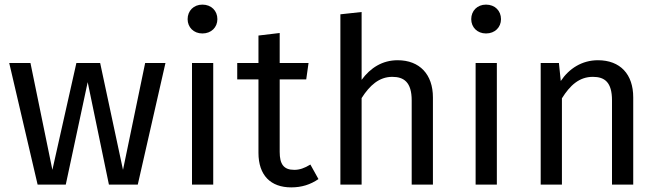

<svg xmlns="http://www.w3.org/2000/svg" viewBox="-20 -800 2854 832"><path d="M697 -527H609L513 -64L414 -527H311L207 -64L112 -527H20L143 0H265L360 -444L452 0H577Z M857 -780C819 -780 793 -753 793 -717C793 -682 819 -655 857 -655C896 -655 922 -682 922 -717C922 -753 896 -780 857 -780ZM904 -527H812V0H904Z M1325 -87C1299 -71 1278 -64 1255 -64C1209 -64 1192 -89 1192 -142V-456H1307L1317 -527H1192V-657L1100 -646V-527H1008V-456H1100V-138C1100 -40 1153 12 1242 12C1287 12 1325 0 1360 -24Z M1703 -539C1637 -539 1585 -506 1547 -454V-748L1455 -738V0H1547V-375C1582 -430 1623 -467 1680 -467C1730 -467 1764 -444 1764 -365V0H1856V-378C1856 -477 1799 -539 1703 -539Z M2086 -780C2048 -780 2022 -753 2022 -717C2022 -682 2048 -655 2086 -655C2125 -655 2151 -682 2151 -717C2151 -753 2125 -780 2086 -780ZM2133 -527H2041V0H2133Z M2571 -539C2502 -539 2446 -503 2410 -449L2402 -527H2323V0H2415V-374C2450 -430 2490 -467 2549 -467C2600 -467 2632 -444 2632 -365V0H2724V-378C2724 -478 2668 -539 2571 -539Z"/></svg>

Font: FSans
Style: Regular
Weight: 400
Designer: Carrois Corporate & Edenspiekermann AG
Foundry: Carrois Corporate GbR & Edenspiekermann AG
Version: Version 4.106;PS 004.106;hotconv 1.0.70;makeotf.lib2.5.58329